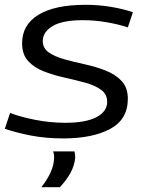

<svg xmlns="http://www.w3.org/2000/svg" viewBox="-22 -566 605 799"><path d="M-2 -30 20 -96Q61 -80 123.5 -67.5Q186 -55 250 -55Q335 -55 379.5 -78.5Q424 -102 424 -142Q424 -174 398.5 -192.5Q373 -211 332.5 -222Q292 -233 247 -243Q202 -253 161.5 -268.5Q121 -284 95.5 -311.5Q70 -339 70 -386Q70 -463 138 -504.5Q206 -546 334 -546Q388 -546 439.5 -537.5Q491 -529 531 -515L510 -452Q471 -465 421.5 -473.5Q372 -482 323 -482Q238 -482 197 -457.5Q156 -433 156 -395Q156 -365 181.5 -347.5Q207 -330 247 -319Q287 -308 332.5 -298Q378 -288 418.5 -272Q459 -256 484.5 -228.5Q510 -201 510 -155Q510 -69 436.5 -29.5Q363 10 241 10Q168 10 106.5 -2Q45 -14 -2 -30ZM199 64H288Q291 78 291 90Q288 124 270.5 155Q253 186 227 213H150Q174 183 188 152.5Q202 122 203 94Q204 76 199 64Z"/></svg>

Font: Georama Extended
Style: Italic
Weight: 400
Width: 7
Italic angle: -9°
Designer: Jean-Baptiste Levee
Foundry: Production Type
Version: Version 1.000